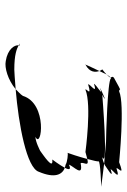

<svg xmlns="http://www.w3.org/2000/svg" viewBox="101 -788 475 718"><g transform="rotate(90 339.0 -428.5)"><path d="M143 -263C139 -260 142 -262 144 -263ZM144 -263C147 -264 151 -265 150 -261L149 -260ZM220 -510C219 -508 220 -508 221 -510ZM239 -573C239 -573 243 -568 245 -562C250 -572 254 -581 258 -589C254 -585 247 -579 239 -573ZM221 -510C224 -517 234 -540 245 -562C250 -549 252 -526 221 -510ZM149 -260C147 -245 163 -219 208 -212C233 -207 278 -220 313 -249C274 -246 249 -244 240 -244C183 -244 163 -253 149 -260ZM258 -589C262 -596 266 -601 269 -604C269 -601 266 -597 258 -589ZM271 -617C263 -611 269 -609 269 -604C271 -606 272 -606 273 -605C281 -593 483 -587 510 -587L591 -580C606 -586 620 -593 596 -582C604 -588 657 -619 612 -604C614 -612 660 -643 609 -626C604 -632 644 -658 586 -636C586 -636 368 -658 321 -636C304 -636 335 -652 271 -617ZM293 -542C295 -550 347 -580 308 -564C316 -570 377 -596 334 -573C334 -573 617 -596 567 -573C571 -573 583 -576 591 -580L678 -569C678 -569 579 -566 583 -559C584 -557 580 -538 574 -517C569 -516 560 -513 548 -510C548 -510 372 -534 315 -510C306 -510 346 -536 295 -520C291 -526 337 -556 293 -542ZM313 -249C320 -257 332 -266 338 -276C367 -370 541 -346 491 -323C510 -323 544 -341 544 -341C560 -353 618 -391 576 -386C576 -386 597 -414 607 -433C633 -423 647 -395 622 -336C608 -290 445 -260 313 -249ZM551 -443C553 -446 587 -442 595 -436L607 -433C615 -448 615 -458 595 -448C600 -465 645 -503 590 -492C583 -502 607 -525 574 -517C566 -486 553 -448 551 -443Z"/></g></svg>

Font: bitstorm
Style: suextobl
Weight: 400
Version: Version 0.2